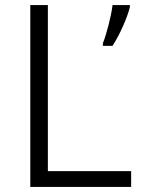

<svg xmlns="http://www.w3.org/2000/svg" viewBox="-20 -734 558 754"><path d="M99 0H495V-62H168V-714H99ZM490 -706V-714H422C417 -671 398 -599 384 -564V-554H422C451 -599 480 -665 490 -706Z"/></svg>

Font: Noto Sans Thaana Light
Style: Regular
Weight: 300
Designer: David Williams
Foundry: Google Inc.
Version: Version 3.001